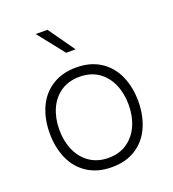

<svg xmlns="http://www.w3.org/2000/svg" viewBox="-147 -921 944 1049"><g transform="rotate(-20 324.5 -396.0)"><path d="M67 0ZM67 -273Q67 -355 96 -420.5Q125 -486 183.5 -524Q242 -562 325 -562Q408 -562 466 -524Q524 -486 553 -420.5Q582 -355 582 -273Q582 -191 553 -125Q524 -59 466 -21Q408 17 325 17Q242 17 183.5 -21Q125 -59 96 -125Q67 -191 67 -273ZM526 -273Q526 -339 502.5 -392.5Q479 -446 434 -477Q389 -508 325 -508Q261 -508 215.5 -477Q170 -446 146.5 -392.5Q123 -339 123 -273Q123 -207 146.5 -153.5Q170 -100 215.5 -68.5Q261 -37 325 -37Q388 -37 433.5 -68.5Q479 -100 502.5 -153.5Q526 -207 526 -273ZM181 -809H249L357 -656H302Z"/></g></svg>

Font: Biryani ExtraLight
Style: Regular
Weight: 275
Designer: Dan Reynolds and Mathieu Reguer
Foundry: Dan Reynolds and Mathieu Reguer
Version: Version 1.004; ttfautohint (v1.1) -l 5 -r 5 -G 72 -x 0 -D la